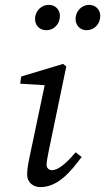

<svg xmlns="http://www.w3.org/2000/svg" viewBox="-20 -747 427 780"><path d="M167.9 -624.2C198.2 -624.2 223.5 -648.3 223.5 -682.8C223.5 -708.1 204.3 -727.3 178 -727.3C149.7 -727.3 122.4 -704.1 122.4 -669.7C122.4 -641.3 143.6 -624.2 167.9 -624.2ZM331.7 -624.2C361.9 -624.2 387.3 -648.3 387.3 -682.8C387.3 -708.1 368 -727.3 341.8 -727.3C314.5 -727.3 287.1 -704.1 287.1 -669.7C287.1 -641.3 308.4 -624.2 331.7 -624.2ZM90.4 -38.3C90.4 -4.1 116.5 13.1 144 13.1C215.4 13.1 266.7 -49 311.6 -109.2L287.4 -128.3C246.6 -80.4 214.9 -55.6 191.1 -55.6C180.1 -55.6 169.2 -63.5 169.2 -77.5C169.2 -89.5 173.2 -110.3 178.2 -135.1L249.3 -477.2L236.2 -487.3L66.1 -436.2L62 -407L181.4 -399.7L164.3 -414.1L100.5 -111C91.6 -70.3 90.4 -52.7 90.4 -38.3Z"/></svg>

Font: Source Serif Variable
Style: Italic
Weight: 389
Italic angle: -12°
Designer: Frank Grießhammer
Foundry: Adobe Systems Incorporated
Version: Version 3.001;hotconv 1.0.111;makeotfexe 2.5.65597